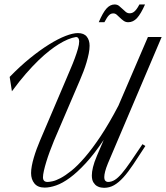

<svg xmlns="http://www.w3.org/2000/svg" viewBox="-20 -852 762 881"><path d="M281.2 -482.9Q292 -508.8 303.2 -534.9Q314.5 -561 323.2 -584.7Q332 -608.4 337.6 -628.4Q343.3 -648.4 343.3 -662.1Q343.3 -670.9 339.6 -676.5Q335.9 -682.1 328.6 -682.1Q293.9 -676.8 249 -648.9Q230 -637.2 206.8 -619.1Q183.6 -601.1 156.5 -575Q129.4 -548.8 98.9 -513.9Q68.4 -479 34.7 -433.1L24.4 -499Q71.8 -547.9 117.9 -585.2Q164.1 -622.6 205.3 -648.2Q246.6 -673.8 280.5 -687Q314.5 -700.2 337.4 -700.2Q365.2 -700.2 378.2 -683.8Q391.1 -667.5 391.1 -642.1Q391.1 -625.5 387.2 -606.2Q383.3 -586.9 377.2 -566.2Q371.1 -545.4 363 -524.2Q355 -502.9 346.2 -482.9L228 -207Q217.8 -182.1 208.5 -157Q199.2 -131.8 192.4 -109.4Q185.5 -86.9 181.4 -68.4Q177.2 -49.8 177.2 -38.6Q177.2 -17.1 198.2 -17.1Q206.1 -17.1 221.2 -20.3Q236.3 -23.4 258.1 -34.9Q279.8 -46.4 307.9 -68.8Q335.9 -91.3 369.6 -130.4Q403.3 -169.4 441.9 -227.3Q480.5 -285.2 523.4 -367.2L658.7 -682.1H721.7L475.1 -102.1Q466.3 -80.6 462.4 -65.2Q458.5 -49.8 458.5 -40Q458.5 -27.3 463.6 -22.2Q468.8 -17.1 475.1 -17.1Q491.7 -17.1 506.6 -26.4Q521.5 -35.6 539.1 -56.2Q556.6 -76.7 579.1 -109.6Q601.6 -142.6 633.8 -190.4L647 -182.1Q615.7 -133.8 591.6 -97.7Q567.4 -61.5 545.9 -37.8Q524.4 -14.2 503.4 -2.2Q482.4 9.8 457.5 9.8Q453.1 9.8 443.8 8.5Q434.6 7.3 425 1.7Q415.5 -3.9 408.4 -15.4Q401.4 -26.9 401.4 -47.4Q401.4 -63 406.7 -85.2Q412.1 -107.4 424.8 -137.2L456.1 -210.4Q412.6 -145.5 373.5 -103.3Q334.5 -61 300.5 -36.1Q266.6 -11.2 237.5 -1.2Q208.5 8.8 185.1 8.8Q153.3 8.8 137.9 -10.3Q122.6 -29.3 122.6 -57.6Q122.6 -72.8 126 -91.1Q129.4 -109.4 135.3 -129.2Q141.1 -148.9 148.4 -168.7Q155.8 -188.5 163.6 -207ZM645.5 -831.5Q626.5 -788.6 608.9 -769.3Q591.3 -750 568.4 -750Q556.6 -750 547.6 -756.3Q538.6 -762.7 530.8 -770.3Q522.9 -777.8 515.9 -784.2Q508.8 -790.5 500 -790.5Q494.6 -790.5 490 -788.8Q485.4 -787.1 480.5 -782.5Q475.6 -777.8 470.5 -770Q465.3 -762.2 459 -750H433.1Q451.7 -793.9 468.5 -812.7Q485.4 -831.5 505.9 -831.5Q517.6 -831.5 525.9 -825.2Q534.2 -818.8 541.7 -811.3Q549.3 -803.7 557.1 -797.4Q564.9 -791 574.7 -791Q579.6 -791 584.7 -792.5Q589.8 -793.9 595.5 -798.3Q601.1 -802.7 606.9 -810.5Q612.8 -818.4 619.6 -831.5H645.5Z"/></svg>

Font: Dynalight
Style: Regular
Weight: 400
Version: Version 1.000